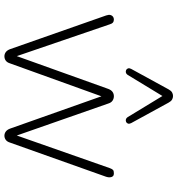

<svg xmlns="http://www.w3.org/2000/svg" viewBox="13 -811 804 870"><g transform="rotate(90 415.0 -376.0)"><path d="M235 6Q225 6 216.5 0Q208 -6 203 -19L50 -455Q46 -467 48 -474.5Q50 -482 55.5 -486Q61 -490 68 -490Q77 -490 82 -486Q87 -482 90 -472L247 -13H221L383 -465Q388 -478 396.5 -484Q405 -490 416 -490Q427 -490 436 -484Q445 -478 449 -465L607 -13H581L742 -472Q746 -483 750.5 -486.5Q755 -490 765 -490Q775 -490 779 -485Q783 -480 783.5 -472Q784 -464 781 -455L626 -19Q622 -6 613.5 0Q605 6 595 6Q585 6 576.5 0Q568 -6 563 -19L401 -477H432L267 -19Q263 -6 254.5 0Q246 6 235 6ZM538 -568Q542 -560 540 -554Q538 -548 532.5 -545.5Q527 -543 521 -544.5Q515 -546 511 -552L415 -710L319 -552Q315 -546 309 -544.5Q303 -543 297.5 -545.5Q292 -548 290 -554Q288 -560 292 -568L385 -738Q391 -749 398.5 -753.5Q406 -758 415 -758Q424 -758 431.5 -753.5Q439 -749 445 -738Z"/></g></svg>

Font: Nunito ExtraLight ExtraLight
Style: Regular
Weight: 250
Version: Version 3.602